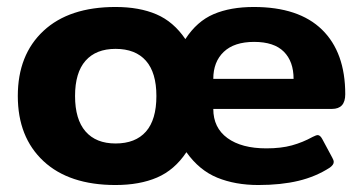

<svg xmlns="http://www.w3.org/2000/svg" viewBox="-20 -515 1040 550"><path d="M31 -240Q31 -358 104.5 -426.5Q178 -495 311 -495Q379 -495 428 -474Q477 -453 511 -403Q544 -454 592 -474.5Q640 -495 707 -495Q836 -495 902.5 -430Q969 -365 969 -245Q969 -203 931 -203H591Q591 -149 631.5 -119.5Q672 -90 743 -90Q785 -90 816 -98.5Q847 -107 876 -123Q886 -128 890 -128Q897 -128 903 -117L932 -63Q936 -56 936 -51Q936 -43 925 -35Q885 -9 835 3Q785 15 720 15Q654 15 602.5 -6Q551 -27 514 -79Q480 -28 430 -6.5Q380 15 311 15Q178 15 104.5 -53.5Q31 -122 31 -240ZM821 -289Q821 -339 793 -367Q765 -395 708 -395Q651 -395 621 -366.5Q591 -338 591 -289ZM428 -240Q428 -307 398 -341Q368 -375 311 -375Q255 -375 225 -341Q195 -307 195 -240Q195 -173 225 -138.5Q255 -104 311 -104Q368 -104 398 -138Q428 -172 428 -240Z"/></svg>

Font: Mitr Medium
Style: Regular
Weight: 500
Designer: Thanarat Vachiruckul
Foundry: Cadson Demak
Version: Version 1.002